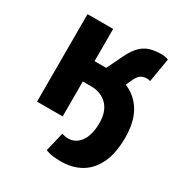

<svg xmlns="http://www.w3.org/2000/svg" viewBox="-166 -627 890 943"><g transform="rotate(30 279.0 -155.0)"><path d="M312.6 196.1Q289.1 196.1 267.3 193.5Q245.6 190.9 225.1 182.4L251.2 74.4Q262.4 77.6 269.7 79.2Q277.1 80.8 285 80.8Q329.3 80.8 356.1 43.2Q382.9 5.5 382.9 -62.1Q382.9 -127.8 348.1 -162.9Q313.2 -198.1 257 -198.1H210V0H64.7V-496.1H210V-313.4H276.1L319.9 -404.1Q340.5 -446.5 363.6 -468.7Q386.7 -491 414.8 -499.2Q442.8 -507.4 478.3 -507.4Q501 -507.4 518 -500.1L495.2 -364.7Q491.2 -366.7 486.2 -367.5Q481.3 -368.3 476.3 -368.3Q458.1 -368.3 443.1 -359.8Q428 -351.4 413.5 -318.7L387.5 -260.2L273.8 -313.1Q353.1 -313.1 410.2 -285.8Q467.2 -258.6 497.9 -203.2Q528.6 -147.9 528.6 -63.8Q528.6 24.7 501.2 82.4Q473.7 140 425.2 168.1Q376.6 196.1 312.6 196.1Z"/></g></svg>

Font: Source Sans 3
Style: Regular
Weight: 200
Designer: Paul D. Hunt
Foundry: Adobe
Version: Version 3.046;hotconv 1.0.118;makeotfexe 2.5.65603